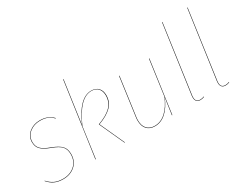

<svg xmlns="http://www.w3.org/2000/svg" viewBox="-86 -1181 2060 1639"><g transform="rotate(-30 944.0 -361.0)"><path d="M371 -475 367 -473Q343 -499 313 -511Q283 -523 241 -523Q181 -523 138 -488.5Q95 -454 95 -397Q95 -355 120.5 -328.5Q146 -302 212 -278Q278 -253 304.5 -224Q331 -195 331 -145Q331 -74 284 -32.5Q237 9 167 9Q116 9 81 -8Q46 -25 19 -57L21 -60Q48 -29 82 -12Q116 5 167 5Q235 5 281 -35Q327 -75 327 -145Q327 -194 301.5 -222Q276 -250 210 -274Q143 -299 117 -326.5Q91 -354 91 -397Q91 -455 135 -491Q179 -527 241 -527Q283 -527 314.5 -514Q346 -501 371 -475Z M535 -312Q628 -527 748 -527Q793 -527 817.5 -500.5Q842 -474 842 -430Q842 -363 797.5 -318.5Q753 -274 667 -243L778 0H774L662 -245Q749 -276 793 -319.5Q837 -363 837 -430Q837 -473 814 -498.5Q791 -524 748 -524Q630 -524 533 -302L491 0H487L590 -730L594 -731Z M964 -109Q964 -126 967 -144L1018 -517H1022L971 -144Q968 -126 968 -109Q968 -54 995 -24.5Q1022 5 1071 5Q1131 5 1180.5 -40.5Q1230 -86 1265 -170L1313 -517H1317L1245 0H1241L1264 -162Q1230 -80 1180.5 -35.5Q1131 9 1071 9Q1020 9 992 -21.5Q964 -52 964 -109Z M1475 -59Q1474 -53 1474 -42Q1474 5 1518 5Q1538 5 1556 -3L1557 1Q1538 9 1518 9Q1494 9 1482 -4.5Q1470 -18 1470 -42Q1470 -53 1471 -60L1565 -730L1569 -731Z M1723 -59Q1722 -53 1722 -42Q1722 5 1766 5Q1786 5 1804 -3L1805 1Q1786 9 1766 9Q1742 9 1730 -4.5Q1718 -18 1718 -42Q1718 -53 1719 -60L1813 -730L1817 -731Z"/></g></svg>

Font: Fira Sans Condensed Four
Style: Italic
Weight: 100
Width: 3
Italic angle: -8°
Designer: bBox Type GmbH & Carrois Corporate GbR & Edenspiekermann AG
Foundry: bBox Type GmbH & Carrois Corporate GbR & Edenspiekermann AG
Version: Version 4.301